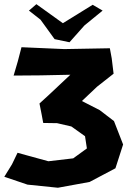

<svg xmlns="http://www.w3.org/2000/svg" viewBox="-34 -715 606 906"><path d="M102.5 -665 157.2 -622.1 223.6 -530.3 293.9 -515.6 364.3 -594.7 450.2 -665 403.3 -692.4 262.7 -605.5 137.7 -695.3ZM67.4 -492.2 49.8 -424.8 30.3 -358.4 157.2 -359.4 297.9 -362.3 198.2 -268.6 152.3 -226.6 163.1 -171.9 169.9 -134.8 235.4 -133.8 302.7 -118.2 367.2 -72.3 376 -14.6 311.5 32.2 194.3 45.9 94.7 18.6 48.8 5.9 22.5 60.5 -13.7 119.1 95.7 156.2 239.3 170.9 388.7 143.6 510.7 79.1 546.9 -33.2 503.9 -143.6 436.5 -195.3 352.5 -238.3 423.8 -305.7 502 -367.2 493.2 -439.5 484.4 -487.3 269.5 -483.4Z"/></svg>

Font: MaokenAssortedSans-Lite
Style: Lite
Weight: 400
Version: Version 1.400